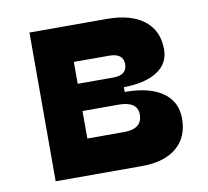

<svg xmlns="http://www.w3.org/2000/svg" viewBox="-64 -588 713 658"><g transform="rotate(-10 293.0 -259.0)"><path d="M204.1 0V-125.5H338.4Q370.1 -125.5 386.2 -137.9Q402.3 -150.4 402.3 -175.3Q402.3 -198.2 385.7 -209.7Q369.1 -221.2 336.9 -221.2H173.8V-260.3H367.2Q450.7 -260.3 496.6 -228Q542.5 -195.8 542.5 -136.7Q542.5 -71.8 499.5 -35.9Q456.5 0 377.9 0ZM78.6 0V-517.6H210.9V0ZM150.4 -243.2V-291H364.7V-243.2ZM173.8 -276.9V-315.9H335Q358.4 -315.9 370.6 -325.4Q382.8 -335 382.8 -354Q382.8 -373 370.4 -382.6Q357.9 -392.1 334 -392.1H204.1V-517.6H347.7Q431.2 -517.6 477.1 -481.9Q522.9 -446.3 522.9 -380.9Q522.9 -331.1 480 -304Q437 -276.9 358.4 -276.9Z"/></g></svg>

Font: Cascadia Mono PL
Style: Regular
Weight: 400
Monospace: yes
Designer: Aaron Bell
Foundry: Saja Typeworks
Version: Version 2102.003